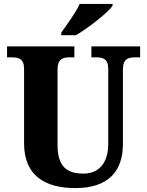

<svg xmlns="http://www.w3.org/2000/svg" viewBox="-20 -951 751 981"><path d="M293 -784V-771H368C431 -808 531 -886 555 -921V-931H387C368 -886 320 -824 293 -784ZM365 10C537 10 608 -80 608 -214V-595C608 -651 636 -658 671 -658H696V-714H447V-658H471C506 -658 533 -651 533 -599V-216C533 -111 479 -64 406 -64C323 -64 274 -99 274 -210V-595C274 -651 302 -658 336 -658H360V-714H16V-658H40C75 -658 103 -651 103 -599V-218C103 -54 210 10 365 10Z"/></svg>

Font: Noto Serif Sinhala SemiCondensed ExtraBold
Style: Regular
Weight: 800
Width: 4
Designer: Jelle Bosma - Monotype Design Team
Foundry: Monotype Imaging Inc.
Version: Version 2.007